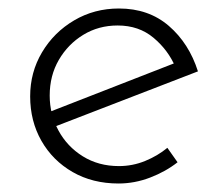

<svg xmlns="http://www.w3.org/2000/svg" viewBox="-20 -424 527 452"><path d="M259 8Q198 8 151 -19Q104 -46 77.5 -92.5Q51 -139 51 -197Q51 -254 79 -301Q107 -348 154.5 -376Q202 -404 260 -404Q330 -404 377.5 -363Q425 -322 446 -256L104 -124L90 -158L403 -280L393 -266Q376 -306 341.5 -335Q307 -364 257 -364Q212 -364 176 -342Q140 -320 118.5 -283Q97 -246 97 -199Q97 -155 117.5 -117Q138 -79 175 -56Q212 -33 260 -33Q292 -33 321.5 -45Q351 -57 374 -76L398 -42Q370 -20 333.5 -6Q297 8 259 8Z"/></svg>

Font: Josefin Sans Thin Light
Style: Regular
Weight: 300
Version: Version 2.000